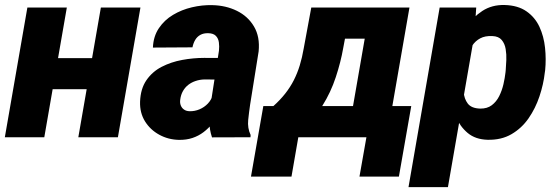

<svg xmlns="http://www.w3.org/2000/svg" viewBox="-29 -559 2270 782"><path d="M405.3 -322.3 382.8 -195.8H126L148.4 -322.3ZM243.2 -528.3 151.4 0H-9.3L82.5 -528.3ZM543 -528.3 451.2 0H290L381.8 -528.3Z M828.6 -132.8 862.8 -352.5Q864.7 -370.1 862.5 -386.2Q860.4 -402.3 850.3 -412.8Q840.3 -423.3 819.3 -423.8Q800.3 -424.3 787.1 -417Q773.9 -409.7 766.1 -396.5Q758.3 -383.3 754.9 -366.2L593.8 -365.2Q595.7 -411.1 618.2 -444.3Q640.6 -477.5 675.8 -498.5Q710.9 -519.5 752.7 -529.3Q794.4 -539.1 835 -538.1Q890.6 -537.1 935.8 -514.9Q981 -492.7 1005.6 -450.9Q1030.3 -409.2 1024.4 -349.6L989.7 -132.8Q985.4 -103.5 981.9 -70.6Q978.5 -37.6 991.7 -9.3L991.2 0L834.5 0.5Q823.7 -31.2 823.7 -65.4Q823.7 -99.6 828.6 -132.8ZM880.9 -322.8 866.2 -234.9 803.2 -235.4Q784.7 -234.9 767.8 -229.2Q751 -223.6 737.8 -213.4Q724.6 -203.1 716.1 -188Q707.5 -172.9 705.1 -153.3Q703.1 -140.1 707.3 -129.6Q711.4 -119.1 720.5 -112.8Q729.5 -106.4 743.2 -106Q764.2 -105.5 783.7 -113.8Q803.2 -122.1 817.6 -137.2Q832 -152.3 837.4 -172.4L865.7 -103.5Q853 -78.1 836.7 -57.1Q820.3 -36.1 800 -20.8Q779.8 -5.4 754.9 2.9Q730 11.2 699.7 10.7Q656.2 9.8 619.6 -10.3Q583 -30.3 561.5 -64.9Q540 -99.6 541.5 -145Q543.5 -197.8 567.4 -232.4Q591.3 -267.1 629.6 -286.9Q668 -306.6 713.1 -314.9Q758.3 -323.2 802.7 -323.2Z M1238.8 -528.3H1399.9L1368.7 -362.3Q1358.9 -306.2 1338.6 -244.6Q1318.4 -183.1 1284.4 -128.9Q1250.5 -74.7 1200.7 -39.3Q1150.9 -3.9 1083 0H1062L1072.8 -125L1084 -126.5Q1112.3 -151.9 1132.8 -178Q1153.3 -204.1 1167.7 -232.4Q1182.1 -260.7 1191.9 -292.7Q1201.7 -324.7 1208 -361.8ZM1283.2 -528.3H1638.7L1546.9 0H1386.7L1456.5 -401.4H1261.2ZM1043.5 -127H1646L1595.7 160.2H1435.1L1463.4 0H1186L1158.2 160.2H993.2Z M1903.3 -418 1795.4 203.1H1634.8L1761.7 -528.3H1910.6ZM2191.4 -273.4 2189.9 -263.2Q2184.6 -215.3 2168.2 -166.5Q2151.9 -117.7 2123.8 -77.1Q2095.7 -36.6 2054.2 -12.5Q2012.7 11.7 1956.5 10.3Q1907.2 8.8 1876 -17.3Q1844.7 -43.5 1827.4 -83.7Q1810.1 -124 1803.5 -169.2Q1796.9 -214.4 1797.9 -253.4L1799.3 -267.6Q1806.6 -310.5 1823.7 -358.4Q1840.8 -406.2 1868.7 -447.5Q1896.5 -488.8 1935.5 -514.4Q1974.6 -540 2026.4 -538.6Q2080.6 -537.1 2115.2 -512.9Q2149.9 -488.8 2168 -450Q2186 -411.1 2190.9 -364.7Q2195.8 -318.4 2191.4 -273.4ZM2029.8 -263.7 2030.8 -273.9Q2032.2 -291.5 2033.2 -314.5Q2034.2 -337.4 2030.5 -359.4Q2026.9 -381.3 2014.4 -396.2Q2002 -411.1 1976.6 -412.1Q1946.8 -413.6 1926.8 -402.8Q1906.7 -392.1 1894.3 -373Q1881.8 -354 1875 -330.3Q1868.2 -306.6 1865.2 -281.7L1860.8 -241.7Q1857.4 -213.9 1859.4 -185.3Q1861.3 -156.7 1876.2 -137.2Q1891.1 -117.7 1926.8 -116.7Q1955.1 -116.2 1973.9 -130.4Q1992.7 -144.5 2004.2 -167.5Q2015.6 -190.4 2021.5 -216.1Q2027.3 -241.7 2029.8 -263.7Z"/></svg>

Font: Roboto Black
Style: Italic
Weight: 900
Italic angle: -12°
Designer: Christian Robertson
Foundry: Google
Version: Version 3.0; 2020